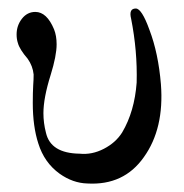

<svg xmlns="http://www.w3.org/2000/svg" viewBox="-20 -431 432 451"><path d="M358 -233Q366 -129 318 -62Q271 5 185 0Q151 -1 120 -23Q84 -49 70 -94Q57 -134 57 -189Q57 -214 58 -231Q59 -244 59 -256Q57 -276 45 -293Q26 -315 22 -330Q19 -339 19 -350Q19 -371 31.5 -387Q44 -403 63 -403Q90 -403 107 -362Q113 -347 113 -327Q113 -300 99 -255Q82 -201 82 -165Q82 -142 88 -119Q99 -71 167 -70Q196 -67 224 -81.5Q252 -96 267 -120Q296 -169 301 -237Q303 -311 288 -387Q282 -411 299 -411Q313 -411 331 -361Q352 -306 358 -233Z"/></svg>

Font: GFS Didot Classic
Style: Regular
Weight: 400
Designer: George D. Matthiopoulos
Foundry: George D. Matthiopoulos
Version: Version 1.000